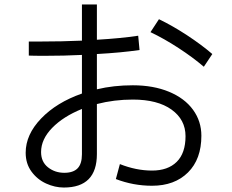

<svg xmlns="http://www.w3.org/2000/svg" viewBox="-20 -821 1040 860"><path d="M882 -213Q882 -108 822 -48.5Q762 11 661 11Q577 11 499 -19L517 -86Q590 -57 661 -57Q732 -57 771.5 -96Q811 -135 811 -211Q811 -285 748.5 -330Q686 -375 575 -375Q491 -375 414 -355V-131Q414 19 266 19Q226 19 186.5 1Q147 -17 121 -52.5Q95 -88 95 -137Q95 -218 164 -290Q233 -362 347 -402V-575Q268 -571 180 -571Q130 -571 109 -572V-635H158Q258 -635 347 -639V-801H414V-643Q519 -649 599 -661L605 -597Q523 -585 414 -579V-421Q489 -439 575 -439Q667 -439 737 -410Q807 -381 844.5 -329.5Q882 -278 882 -213ZM692 -735Q754 -705 818 -663Q882 -621 931 -579L893 -522Q844 -564 779.5 -606Q715 -648 654 -677ZM347 -333Q263 -299 213.5 -248Q164 -197 164 -140Q164 -96 195 -71.5Q226 -47 268 -47Q308 -47 327.5 -67Q347 -87 347 -130Z"/></svg>

Font: IBM Plex Sans JP
Style: Regular
Weight: 400
Designer: Mike Abbink; Paul van der Laan; Pieter van Rosmalen; Wujin Sim; Yejin Wi; Jinhee Kim; Boomi Park; Yona Kim; Kichan Ma
Foundry: Sandoll Inc.
Version: Version 1.001